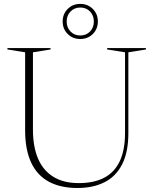

<svg xmlns="http://www.w3.org/2000/svg" viewBox="-20 -951 786 982"><path d="M619.5 -271.5V-683.5L528 -698V-705H726.5V-698L636.5 -683.5V-270.5Q636.5 -173.5 605 -111.2Q573.5 -49 515 -19.2Q456.5 10.5 375.5 10.5Q290 10.5 230.2 -21.5Q170.5 -53.5 139.5 -119.2Q108.5 -185 108.5 -285V-683.5L18 -698V-705H238.5V-698L148.5 -683.5V-288Q148.5 -201 174.5 -140Q200.5 -79 252.8 -46.8Q305 -14.5 383 -14.5Q460.5 -14.5 513 -42Q565.5 -69.5 592.5 -126.5Q619.5 -183.5 619.5 -271.5ZM390.5 -931Q429 -931 454.8 -905.2Q480.5 -879.5 480.5 -841Q480.5 -803 454.8 -777.2Q429 -751.5 390.5 -751.5Q352 -751.5 326.2 -777.2Q300.5 -803 300.5 -841Q300.5 -879.5 326.2 -905.2Q352 -931 390.5 -931ZM390.5 -769.5Q421 -769.5 440.5 -789.8Q460 -810 460 -841Q460 -872 440.5 -892.2Q421 -912.5 390.5 -912.5Q360.5 -912.5 340.8 -892.2Q321 -872 321 -841Q321 -810 340.8 -789.8Q360.5 -769.5 390.5 -769.5Z"/></svg>

Font: Newsreader 60pt ExtraLight
Style: Regular
Weight: 250
Designer: Hugues Gentile
Foundry: Production Type
Version: Version 1.003